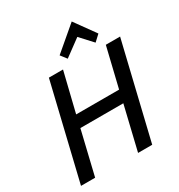

<svg xmlns="http://www.w3.org/2000/svg" viewBox="-212 -1070 1132 1212"><g transform="rotate(-30 354.0 -464.0)"><path d="M23 0 189 -693H292L222 -406H535L604 -693H708L542 0H439L515 -318H202L126 0ZM352 -737 318 -781 491 -928 599 -778 555 -737 473 -826Z"/></g></svg>

Font: Ubuntu Sans Medium
Style: Italic
Weight: 500
Italic angle: -13.5°
Designer: Dalton Maag Ltd
Foundry: Dalton Maag Ltd
Version: Version 1.006